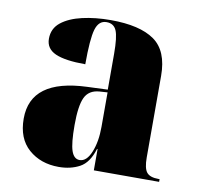

<svg xmlns="http://www.w3.org/2000/svg" viewBox="-67 -621 723 701"><g transform="rotate(10 294.0 -270.5)"><path d="M194 10Q127 10 82.5 -29Q38 -68 38 -142Q38 -288 246 -296L322 -299V-432Q322 -494 312 -517.5Q302 -541 275 -541Q246 -541 235.5 -505.5Q225 -470 225 -376Q150 -376 114 -392Q78 -408 78 -445Q78 -483 107 -506Q136 -529 184 -540Q232 -551 289 -551Q397 -551 451 -513Q505 -475 505 -382V-80Q505 -40 517 -25Q529 -10 561 -10H565V0H323V-79H321Q305 -26 271.5 -8Q238 10 194 10ZM265 -28Q291 -28 307 -67Q323 -106 323 -161V-289L293 -287Q254 -284 239.5 -253Q225 -222 225 -151Q225 -83 234.5 -55.5Q244 -28 265 -28Z"/></g></svg>

Font: Noto Serif Display SemiCondensed Black
Style: Regular
Weight: 900
Width: 4
Designer: Monotype Design Team
Foundry: Monotype Imaging Inc.
Version: Version 2.009